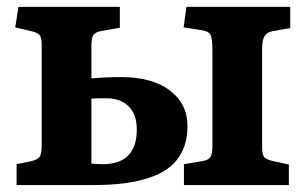

<svg xmlns="http://www.w3.org/2000/svg" viewBox="-20 -533 880 553"><path d="M27.8 0V-60.1L69.8 -68.8Q88.9 -73.2 94.5 -81.8Q100.1 -90.3 100.1 -113.8V-403.8Q100.1 -424.3 94.2 -431.6Q88.4 -439 71.8 -442.9L23.9 -454.1L33.2 -513.2H325.2V-453.1L272.9 -443.8Q254.4 -440.9 248.8 -431.9Q243.2 -422.9 243.2 -398.9V-307.1Q282.7 -311 328.1 -311Q418.5 -311 469.2 -272.5Q520 -233.9 520 -169.9Q520 -131.3 507.1 -102.1Q494.1 -72.8 470.9 -53.5Q447.8 -34.2 413.1 -22.2Q378.4 -10.3 338.4 -5.1Q298.3 0 248 0ZM509.8 0V-60.1L562 -68.8Q580.6 -71.8 586.2 -80.8Q591.8 -89.8 591.8 -113.8V-388.2Q591.8 -423.3 585.9 -433.6Q580.1 -443.8 556.2 -446.8L508.8 -454.1L517.1 -513.2H815.9V-452.1L764.2 -442.9Q734.9 -438.5 734.9 -396V-108.9Q734.9 -88.4 740.7 -81.1Q746.6 -73.7 763.2 -69.8L812 -59.1V0ZM274.9 -60.1Q374 -60.1 374 -160.2Q374 -203.1 350.6 -226.6Q327.1 -250 285.2 -250Q252 -250 243.2 -249V-62Q258.3 -60.1 274.9 -60.1Z"/></svg>

Font: Literata Book
Style: Bold
Weight: 700
Designer: Latin by Veronika Burian and Jose Scaglione. Greek by Irene Vlachou. Cyrillic by Vera Evstafieva
Foundry: TypeTogether
Version: Version 2.003;PS 002.003;hotconv 1.0.88;makeotf.lib2.5.64775